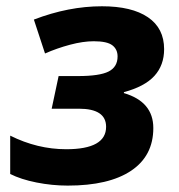

<svg xmlns="http://www.w3.org/2000/svg" viewBox="-20 -576 564 606"><path d="M226.1 -335.9Q294.4 -335.9 322.8 -350.3Q351.1 -364.7 351.1 -397.9Q351.1 -420.4 334.5 -433.1Q317.9 -445.8 275.9 -445.8Q242.2 -445.8 200.9 -434.8Q159.7 -423.8 122.1 -407.2L86.9 -514.2Q196.3 -556.2 301.8 -556.2Q396 -556.2 447 -521.5Q498 -486.8 498 -420.9Q498 -370.1 467.3 -336.4Q436.5 -302.7 371.1 -285.2V-282.2Q463.9 -254.9 463.9 -171.9Q463.9 -84 393.8 -37.1Q323.7 9.8 193.8 9.8Q144.5 9.8 95.2 0Q45.9 -9.8 12.2 -26.9V-147.9Q98.1 -105 189 -105Q314.9 -105 314.9 -175.8Q314.9 -232.9 229 -232.9H143.1L165 -335.9Z"/></svg>

Font: Zoram GWebM
Style: Bold Italic
Weight: 700
Italic angle: -12°
Foundry: Ascender Corporation
Version: Version 1.000